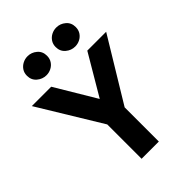

<svg xmlns="http://www.w3.org/2000/svg" viewBox="-266 -1052 1170 1170"><g transform="rotate(-45 319.0 -467.0)"><path d="M245 0V-296L-1 -700H166L322.5 -438L477 -700H639.5L393.5 -294.5V0ZM195.5 -769.5Q161.5 -769.5 135 -792Q108.5 -814.5 108.5 -851.5Q108.5 -876.5 120.8 -894.8Q133 -913 152.8 -923.2Q172.5 -933.5 195.5 -933.5Q229 -933.5 255.2 -911.2Q281.5 -889 281.5 -851.5Q281.5 -826.5 269.2 -808Q257 -789.5 237.2 -779.5Q217.5 -769.5 195.5 -769.5ZM443 -769.5Q409 -769.5 382.5 -792Q356 -814.5 356 -851.5Q356 -876 368.2 -894.5Q380.5 -913 400.2 -923.2Q420 -933.5 443 -933.5Q476.5 -933.5 502.8 -911.2Q529 -889 529 -851.5Q529 -826.5 516.8 -808Q504.5 -789.5 484.8 -779.5Q465 -769.5 443 -769.5Z"/></g></svg>

Font: Geologica Roman SemiBold
Style: Regular
Weight: 600
Designer: Sindre Bremnes, Frode Helland
Foundry: Monokrom Skriftforlag AS
Version: Version 1.010;gftools[0.9.28]